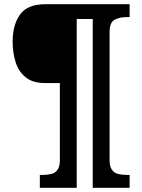

<svg xmlns="http://www.w3.org/2000/svg" viewBox="-20 -780 674 911"><path d="M169 111V50H182Q205 50 223.5 45.5Q242 41 253 25.5Q264 10 264 -20V-386H193Q135 -386 101.5 -413.5Q68 -441 54 -485.5Q40 -530 40 -582Q40 -662 75 -711Q110 -760 195 -760H595V-699H582Q548 -699 524 -686.5Q500 -674 500 -627V-20Q500 10 511 25.5Q522 41 541 45.5Q560 50 582 50H595V111H420V-690H344V111Z"/></svg>

Font: Noto Rashi Hebrew Black
Style: Regular
Weight: 900
Version: Version 1.006